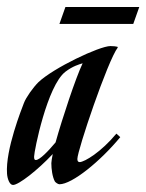

<svg xmlns="http://www.w3.org/2000/svg" viewBox="-69 -519 416 546"><path d="M262 -139C218 -86 172 -59 158 -58C153 -58 151 -61 151 -67C151 -91 237 -346 266 -384L265 -386C261 -387 254 -388 245 -388C214 -388 83 -326 40 -285C25 -270 5 -242 -1 -226C-7 -210 -54 -93 -49 -25C-48 -11 -42 7 -32 7C-16 7 38 -35 81 -81C79 -71 77 -60 77 -55C77 -38 80 -16 87 -3C89 0 96 5 100 5C136 5 216 -60 273 -129ZM33 -64C28 -64 28 -69 28 -74C28 -89 65 -275 117 -315C138 -331 156 -336 166 -339C146 -297 108 -182 89 -114C68 -89 44 -64 33 -64ZM100 -451H310L327 -499H117Z"/></svg>

Font: Romanesco
Style: Regular
Weight: 400
Designer: Astigmatic (AOETI)
Foundry: Astigmatic (AOETI)
Version: Version 1.000